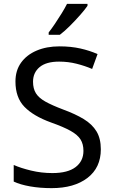

<svg xmlns="http://www.w3.org/2000/svg" viewBox="-20 -964 589 994"><path d="M502 -191Q502 -96 433 -43Q364 10 247 10Q187 10 136 1Q85 -8 51 -24V-110Q87 -94 140.5 -81Q194 -68 251 -68Q331 -68 371.5 -99Q412 -130 412 -183Q412 -218 397 -242Q382 -266 345.5 -286.5Q309 -307 244 -330Q153 -363 106.5 -411Q60 -459 60 -542Q60 -599 89 -639.5Q118 -680 169.5 -702Q221 -724 288 -724Q347 -724 396 -713Q445 -702 485 -684L457 -607Q420 -623 376.5 -634Q333 -645 286 -645Q219 -645 185 -616.5Q151 -588 151 -541Q151 -505 166 -481Q181 -457 215 -438Q249 -419 307 -397Q370 -374 413.5 -347.5Q457 -321 479.5 -284Q502 -247 502 -191ZM433 -934Q421 -916 396 -887.5Q371 -859 342.5 -830.5Q314 -802 290 -784H232V-796Q247 -815 264.5 -841Q282 -867 299 -894.5Q316 -922 327 -944H433Z"/></svg>

Font: Noto Sans Pau Cin Hau
Style: Regular
Weight: 400
Designer: Monotype Design Team
Foundry: Monotype Imaging Inc.
Version: Version 2.002; ttfautohint (v1.8.4.7-5d5b)